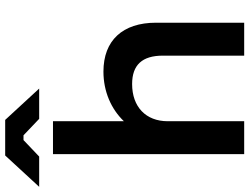

<svg xmlns="http://www.w3.org/2000/svg" viewBox="-176 -812 940 723"><g transform="rotate(-90 293.5 -450.0)"><path d="M322 -772 204 -900H70L-48 -772H66L128 -831H146L208 -772ZM75 0H199V-288C199 -370 253 -422 339 -422C411 -422 446 -384 446 -306V0H570V-332C570 -458 503 -530 386 -530C311 -530 245 -501 199 -453V-720H75Z"/></g></svg>

Font: Fixel Display SemiBold
Style: Regular
Weight: 600
Designer: AlfaBravo + MacPaw
Foundry: Kyrylo Tkachov, Marchela Mozhyna, Serhii Makarenko, Maria Weinstein, Zakhar Kryvoshyya
Version: Version 1.211